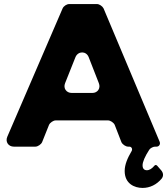

<svg xmlns="http://www.w3.org/2000/svg" viewBox="-20 -721 822 944"><path d="M765 -24 489 -680C484 -690 469 -701 457 -701H320C308 -701 293 -691 288 -680L16 -49C5 -24 21 0 48 0H154C166 0 182 -11 187 -22L221 -107C226 -118 242 -129 254 -129H511C523 -129 539 -118 544 -107L577 -22C582 -11 598 0 610 0H616C627 0 633 12 627 22C607 56 593 88 593 120C593 182 641 203 681 203C717 203 750 187 775 157C785 144 783 129 773 117L753 94C749 89 742 89 739 94C727 108 715 116 702 116C689 116 681 108 681 92C681 75 692 49 714 15C719 7 734 0 742 0H750C762 0 770 -12 765 -24ZM300 -312 351 -440C364 -471 404 -471 416 -440L466 -312C476 -287 460 -264 434 -264H333C306 -264 290 -287 300 -312Z"/></svg>

Font: Trueno
Style: RoundBd
Weight: 700
Designer: Julieta Ulanovsky, Jasper
Foundry: Julieta Ulanovsky, Cannot Into Space Fonts
Version: Version 3.001